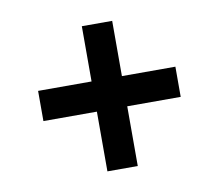

<svg xmlns="http://www.w3.org/2000/svg" viewBox="-57 -535 658 575"><g transform="rotate(-10 271.5 -247.5)"><path d="M317.9 -208V-26.4H225.6V-208H63V-299.8H225.6V-467.8H317.9V-299.8H480.5V-208Z"/></g></svg>

Font: Vazirmatn RD UI FD Medium
Style: Regular
Weight: 500
Designer: Saber Rastikerdar
Foundry: Saber Rastikerdar
Version: Version 33.003